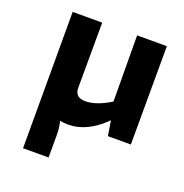

<svg xmlns="http://www.w3.org/2000/svg" viewBox="-124 -604 866 904"><g transform="rotate(20 309.0 -151.5)"><path d="M559 0H444L432 -75Q343 13 250 13Q226 13 208 9Q216 45 216 69V190H88V-493H236L235 -166Q235 -118 287 -118Q342 -118 413 -162L411 -493H560Z"/></g></svg>

Font: Taylor Sans Bold LRS
Style: Bold
Weight: 700
Italic angle: -8°
Designer: Natanael Gama
Version: Version 1.001 September 8, 2015